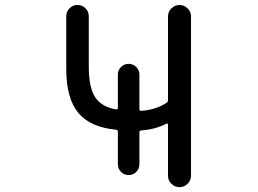

<svg xmlns="http://www.w3.org/2000/svg" viewBox="-20 -775 1040 774"><path d="M455.1 -244.1Q455.1 -251 448.2 -252Q345.7 -261.7 296.9 -318.4Q247.1 -377 247.1 -497.1V-709Q247.1 -728.5 260.3 -741.7Q273.4 -754.9 292.5 -754.9Q311.5 -754.9 324.7 -741.7Q337.9 -728.5 337.9 -709V-505.9Q337.9 -419.9 365.2 -380.9Q390.6 -343.8 448.2 -334Q455.1 -333 455.1 -339.8V-474.6Q455.1 -492.2 467.8 -504.9Q480.5 -517.6 498.5 -517.6Q516.6 -517.6 529.3 -504.9Q542 -492.2 542 -474.6V-335.9Q542 -328.1 548.8 -328.1Q607.4 -332 651.4 -360.4Q657.2 -364.3 657.2 -371.1V-709Q657.2 -727.5 670.9 -741.2Q684.6 -754.9 703.6 -754.9Q722.7 -754.9 736.3 -741.2Q750 -727.5 750 -709V-66.4Q750 -47.9 736.3 -34.2Q722.7 -20.5 703.6 -20.5Q684.6 -20.5 670.9 -34.2Q657.2 -47.9 657.2 -66.4V-273.4Q657.2 -275.4 655.3 -276.4Q653.3 -277.3 650.4 -276.4Q609.4 -253.9 548.8 -249Q542 -249 542 -242.2V-113.3Q542 -94.7 529.3 -82Q516.6 -69.3 498.5 -69.3Q480.5 -69.3 467.8 -82Q455.1 -94.7 455.1 -113.3Z"/></svg>

Font: Rounded Mgen+ 1m regular
Style: Regular
Weight: 400
Designer: [Source Han Sans]
Ryoko NISHIZUKA  (kana & ideographs); Paul D. Hunt (Latin, Greek & Cyrillic); Wenlong ZHANG  (bopomofo
Version: Version 1.059.20150602